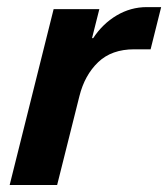

<svg xmlns="http://www.w3.org/2000/svg" viewBox="-20 -526 478 546"><path d="M7.5 0 132.5 -500H262.5L241.7 -417.5H245Q271.7 -458.3 311.7 -482.1Q351.7 -505.8 397.5 -505.8H438.3L408.3 -385.8H361.7Q297.5 -385.8 259.2 -349.2Q220.8 -312.5 205.8 -252.5L142.5 0Z"/></svg>

Font: Funnel Sans
Style: Bold Italic
Weight: 700
Italic angle: -14.036°
Designer: NORD ID, Kristian Moeller
Foundry: Dicotype
Version: Version 1.000